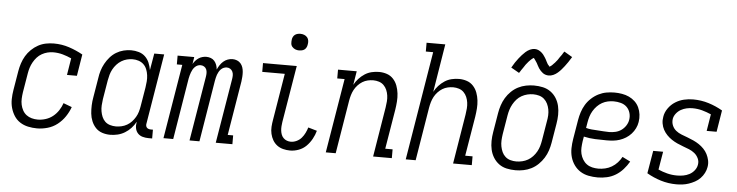

<svg xmlns="http://www.w3.org/2000/svg" viewBox="-46 -971 4593 1196"><g transform="rotate(5 2250.0 -373.5)"><path d="M210 8Q181 8 153.5 2Q126 -4 103.5 -18.5Q81 -33 66.5 -55.5Q52 -78 44.5 -104.5Q37 -131 37.5 -160Q38 -189 43 -218L63 -338Q67 -362 75 -386.5Q83 -411 96 -433Q109 -455 128.5 -474Q148 -493 171 -505.5Q194 -518 219 -523Q244 -528 269 -528Q319 -528 364.5 -513Q410 -498 451 -475L429 -340H367L384 -445Q358 -457 329.5 -465Q301 -473 270 -473Q252 -473 234 -468.5Q216 -464 199 -454.5Q182 -445 169 -430.5Q156 -416 146.5 -399Q137 -382 131.5 -364.5Q126 -347 123 -329L103 -209Q100 -189 99 -169Q98 -149 102 -130.5Q106 -112 115 -95.5Q124 -79 138.5 -68Q153 -57 171.5 -52Q190 -47 210 -47Q234 -47 259 -55Q284 -63 304 -79Q324 -95 338.5 -117Q353 -139 361 -163L414 -143Q403 -112 383.5 -83Q364 -54 336.5 -32.5Q309 -11 275.5 -1.5Q242 8 210 8Z M667 8Q641 8 617 0Q593 -8 576.5 -25.5Q560 -43 550.5 -66Q541 -89 538.5 -114Q536 -139 537 -165Q538 -191 543 -218L563 -338Q566 -361 573 -384Q580 -407 592 -429Q604 -451 621 -470.5Q638 -490 659.5 -503Q681 -516 705 -522Q729 -528 752 -528Q777 -528 800.5 -521Q824 -514 840.5 -498Q857 -482 866 -460.5Q875 -439 879 -415L897 -520H959L887 -84Q885 -76 886 -69Q887 -62 891 -57Q895 -52 902 -49.5Q909 -47 916 -47H930V8H907Q888 8 870 3Q852 -2 840 -15Q828 -28 824.5 -46.5Q821 -65 825 -84V-87Q814 -66 797 -47.5Q780 -29 758.5 -16Q737 -3 713.5 2.5Q690 8 667 8ZM698 -47Q715 -47 733 -51Q751 -55 767.5 -64.5Q784 -74 796.5 -87.5Q809 -101 818.5 -117Q828 -133 833 -150Q838 -167 841 -185L861 -305Q864 -324 865.5 -343.5Q867 -363 864.5 -382Q862 -401 855 -418.5Q848 -436 835 -448.5Q822 -461 804 -467Q786 -473 766 -473Q749 -473 731 -468.5Q713 -464 696.5 -454Q680 -444 667 -429.5Q654 -415 645 -398.5Q636 -382 631 -364Q626 -346 623 -329L603 -209Q600 -189 599 -170Q598 -151 601 -133Q604 -115 611 -98.5Q618 -82 630.5 -70Q643 -58 661 -52.5Q679 -47 698 -47Z M1000 0 1077 -465H1043V-520H1147L1140 -476Q1146 -487 1155 -497Q1164 -507 1174.5 -514Q1185 -521 1197.5 -524.5Q1210 -528 1222 -528Q1237 -528 1250.5 -523Q1264 -518 1273 -507.5Q1282 -497 1287 -483.5Q1292 -470 1293 -455Q1300 -470 1308.5 -483Q1317 -496 1329 -506.5Q1341 -517 1356 -522.5Q1371 -528 1386 -528Q1401 -528 1414.5 -522.5Q1428 -517 1437 -506.5Q1446 -496 1450.5 -482.5Q1455 -469 1456 -454Q1457 -439 1456 -424Q1455 -409 1453 -394L1397 -55H1431V0H1327L1394 -404Q1396 -416 1396 -428Q1396 -440 1391 -450.5Q1386 -461 1376.5 -467Q1367 -473 1355 -473Q1345 -473 1335.5 -469Q1326 -465 1318.5 -457.5Q1311 -450 1306 -441Q1301 -432 1297.5 -422.5Q1294 -413 1292 -403.5Q1290 -394 1288 -384L1225 0H1163L1230 -404Q1232 -416 1232 -428Q1232 -440 1227.5 -450.5Q1223 -461 1213 -467Q1203 -473 1191 -473Q1181 -473 1172 -469Q1163 -465 1155.5 -457.5Q1148 -450 1143 -441Q1138 -432 1134.5 -422.5Q1131 -413 1128.5 -403.5Q1126 -394 1124 -384L1061 0Z M1792 8Q1770 8 1748.5 2.5Q1727 -3 1710.5 -15.5Q1694 -28 1683.5 -46Q1673 -64 1668 -85.5Q1663 -107 1664.5 -129.5Q1666 -152 1670 -174L1718 -465H1577V-520H1788L1729 -165Q1727 -152 1726 -138Q1725 -124 1726.5 -111Q1728 -98 1732.5 -86Q1737 -74 1746 -65Q1755 -56 1767 -51.5Q1779 -47 1792 -47Q1810 -47 1828 -55.5Q1846 -64 1858.5 -78.5Q1871 -93 1879.5 -110.5Q1888 -128 1893 -145L1948 -129Q1941 -103 1927 -77.5Q1913 -52 1893 -32Q1873 -12 1846 -2Q1819 8 1792 8ZM1794 -618Q1781 -618 1770 -622.5Q1759 -627 1751 -636Q1743 -645 1742 -657.5Q1741 -670 1743 -683Q1744 -691 1748.5 -699.5Q1753 -708 1760.5 -713Q1768 -718 1776.5 -720Q1785 -722 1793 -722Q1806 -722 1817.5 -717.5Q1829 -713 1836.5 -704Q1844 -695 1845.5 -682.5Q1847 -670 1844 -657Q1843 -649 1838.5 -640.5Q1834 -632 1827 -627Q1820 -622 1811 -620Q1802 -618 1794 -618Z M2015 0 2092 -465H2046V-520H2163L2149 -434Q2160 -455 2176.5 -473Q2193 -491 2213 -504Q2233 -517 2256 -522.5Q2279 -528 2302 -528Q2328 -528 2351.5 -520Q2375 -512 2391.5 -494Q2408 -476 2416.5 -453Q2425 -430 2428 -405Q2431 -380 2429 -354Q2427 -328 2423 -302L2382 -55H2428V0H2311L2362 -311Q2365 -330 2366.5 -349Q2368 -368 2365.5 -386Q2363 -404 2356 -420.5Q2349 -437 2336.5 -449.5Q2324 -462 2306.5 -467.5Q2289 -473 2271 -473Q2254 -473 2236.5 -469Q2219 -465 2203.5 -455.5Q2188 -446 2175 -432Q2162 -418 2153.5 -402Q2145 -386 2140 -369Q2135 -352 2132 -335L2077 0Z M2515 0 2627 -680H2581V-735H2698L2649 -434Q2660 -455 2676.5 -473Q2693 -491 2713 -504Q2733 -517 2756 -522.5Q2779 -528 2802 -528Q2828 -528 2851.5 -520Q2875 -512 2891.5 -494Q2908 -476 2916.5 -453Q2925 -430 2928 -405Q2931 -380 2929 -354Q2927 -328 2923 -302L2882 -55H2928V0H2811L2862 -311Q2865 -330 2866.5 -349Q2868 -368 2865.5 -386Q2863 -404 2856 -420.5Q2849 -437 2836.5 -449.5Q2824 -462 2806.5 -467.5Q2789 -473 2771 -473Q2754 -473 2736.5 -469Q2719 -465 2703.5 -455.5Q2688 -446 2675 -432Q2662 -418 2653.5 -402Q2645 -386 2640 -369Q2635 -352 2632 -335L2577 0Z M3202 8Q3173 8 3146 2Q3119 -4 3098 -19.5Q3077 -35 3063 -57.5Q3049 -80 3043 -106.5Q3037 -133 3037.5 -161Q3038 -189 3043 -218L3063 -338Q3067 -362 3075 -386.5Q3083 -411 3096.5 -433.5Q3110 -456 3129.5 -475Q3149 -494 3172.5 -506Q3196 -518 3221.5 -523Q3247 -528 3271 -528Q3300 -528 3327 -522Q3354 -516 3375.5 -500.5Q3397 -485 3411 -462.5Q3425 -440 3431 -413.5Q3437 -387 3436.5 -359Q3436 -331 3431 -302L3411 -182Q3407 -158 3399 -133.5Q3391 -109 3377 -86.5Q3363 -64 3343.5 -45Q3324 -26 3300.5 -14Q3277 -2 3251.5 3Q3226 8 3202 8ZM3202 -47Q3220 -47 3239 -51.5Q3258 -56 3274.5 -65.5Q3291 -75 3304.5 -89.5Q3318 -104 3327.5 -121Q3337 -138 3342 -155.5Q3347 -173 3350 -191L3370 -311Q3374 -331 3375 -350Q3376 -369 3372.5 -387.5Q3369 -406 3361 -422.5Q3353 -439 3339.5 -451Q3326 -463 3308 -468Q3290 -473 3271 -473Q3253 -473 3234.5 -468.5Q3216 -464 3199 -454.5Q3182 -445 3169 -430.5Q3156 -416 3146.5 -399Q3137 -382 3131.5 -364.5Q3126 -347 3123 -329L3103 -209Q3100 -189 3099 -170Q3098 -151 3101.5 -132.5Q3105 -114 3112.5 -97.5Q3120 -81 3133.5 -69Q3147 -57 3165 -52Q3183 -47 3202 -47ZM3356 -598Q3346 -598 3336.5 -601Q3327 -604 3319.5 -609.5Q3312 -615 3305.5 -622Q3299 -629 3293.5 -637Q3288 -645 3284.5 -652.5Q3281 -660 3275.5 -669.5Q3270 -679 3264.5 -686Q3259 -693 3255 -699Q3253 -699 3250 -696.5Q3247 -694 3243.5 -691.5Q3240 -689 3236.5 -685.5Q3233 -682 3231 -680Q3229 -678 3226.5 -675.5Q3224 -673 3222 -670.5Q3220 -668 3218 -665.5Q3216 -663 3213.5 -660Q3211 -657 3208.5 -654Q3206 -651 3204 -647.5Q3202 -644 3199.5 -640.5Q3197 -637 3194.5 -633Q3192 -629 3189 -625Q3186 -621 3183 -616.5Q3180 -612 3177.5 -607.5Q3175 -603 3171 -598L3120 -627Q3130 -645 3140 -660Q3150 -675 3160 -687.5Q3170 -700 3178.5 -709.5Q3187 -719 3199 -730Q3211 -741 3226 -748Q3241 -755 3256 -755Q3263 -755 3269 -753.5Q3275 -752 3280.5 -749.5Q3286 -747 3291.5 -743Q3297 -739 3301.5 -735Q3306 -731 3310 -726Q3314 -721 3317.5 -715.5Q3321 -710 3324.5 -705Q3328 -700 3330.5 -694.5Q3333 -689 3336.5 -682.5Q3340 -676 3343 -670.5Q3346 -665 3350 -661.5Q3354 -658 3356 -653Q3358 -654 3361.5 -656Q3365 -658 3368 -660.5Q3371 -663 3375 -667Q3379 -671 3380.5 -673Q3382 -675 3384.5 -677Q3387 -679 3389 -681.5Q3391 -684 3393 -686.5Q3395 -689 3397.5 -692Q3400 -695 3402.5 -698Q3405 -701 3407 -704.5Q3409 -708 3411.5 -711.5Q3414 -715 3416.5 -719Q3419 -723 3422.5 -727Q3426 -731 3428.5 -735.5Q3431 -740 3434 -745Q3437 -750 3441 -755L3492 -725Q3481 -707 3471 -692Q3461 -677 3451.5 -665Q3442 -653 3433.5 -643Q3425 -633 3412.5 -622Q3400 -611 3385.5 -604.5Q3371 -598 3356 -598Z M3716 8Q3686 8 3658 2.5Q3630 -3 3607 -17.5Q3584 -32 3568 -54.5Q3552 -77 3544.5 -103.5Q3537 -130 3537.5 -159Q3538 -188 3543 -218L3563 -338Q3567 -362 3575 -387Q3583 -412 3596.5 -434.5Q3610 -457 3630.5 -476Q3651 -495 3675 -507Q3699 -519 3724 -523.5Q3749 -528 3774 -528Q3798 -528 3821.5 -524Q3845 -520 3865.5 -510.5Q3886 -501 3902.5 -485.5Q3919 -470 3928.5 -449.5Q3938 -429 3941 -405.5Q3944 -382 3940 -358Q3937 -338 3927.5 -318.5Q3918 -299 3903.5 -283Q3889 -267 3870.5 -255.5Q3852 -244 3832 -237.5Q3812 -231 3792 -229Q3772 -227 3752 -227Q3715 -227 3679 -228.5Q3643 -230 3608 -238L3603 -209Q3600 -188 3599 -168Q3598 -148 3602.5 -129.5Q3607 -111 3617 -94.5Q3627 -78 3642 -67Q3657 -56 3676 -51.5Q3695 -47 3715 -47Q3736 -47 3757.5 -52Q3779 -57 3798.5 -68.5Q3818 -80 3833.5 -97Q3849 -114 3859 -133L3909 -108Q3894 -82 3873.5 -59Q3853 -36 3827.5 -20.5Q3802 -5 3773 1.5Q3744 8 3716 8ZM3762 -280Q3781 -280 3801 -284.5Q3821 -289 3837.5 -300.5Q3854 -312 3865.5 -329.5Q3877 -347 3880 -366Q3884 -389 3877.5 -410.5Q3871 -432 3856 -446.5Q3841 -461 3819 -467Q3797 -473 3774 -473Q3756 -473 3737.5 -469Q3719 -465 3702 -455.5Q3685 -446 3671 -431.5Q3657 -417 3647 -400Q3637 -383 3631.5 -365Q3626 -347 3623 -329L3617 -293Q3634 -288 3652.5 -286.5Q3671 -285 3689.5 -284Q3708 -283 3726 -281.5Q3744 -280 3762 -280Z M4208 8Q4157 8 4110 -6.5Q4063 -21 4022 -45L4046 -187H4108L4089 -74Q4116 -62 4145.5 -54.5Q4175 -47 4207 -47Q4226 -47 4246 -50.5Q4266 -54 4284 -63.5Q4302 -73 4315 -89.5Q4328 -106 4331 -125Q4335 -146 4326 -165Q4317 -184 4301.5 -196.5Q4286 -209 4267.5 -216.5Q4249 -224 4229.5 -231Q4210 -238 4191.5 -246.5Q4173 -255 4156.5 -266Q4140 -277 4126 -291.5Q4112 -306 4102.5 -323.5Q4093 -341 4089.5 -362Q4086 -383 4090 -404Q4094 -432 4112 -457.5Q4130 -483 4155.5 -499Q4181 -515 4209.5 -521.5Q4238 -528 4266 -528Q4317 -528 4363.5 -513.5Q4410 -499 4451 -475L4429 -340H4367L4384 -445Q4357 -457 4328 -465Q4299 -473 4267 -473Q4249 -473 4230.5 -469Q4212 -465 4195 -455.5Q4178 -446 4165.5 -430Q4153 -414 4150 -396Q4147 -374 4155 -355Q4163 -336 4178.5 -323.5Q4194 -311 4213.5 -303.5Q4233 -296 4252 -289Q4271 -282 4289.5 -273.5Q4308 -265 4324.5 -254Q4341 -243 4355 -228.5Q4369 -214 4378 -196.5Q4387 -179 4391.5 -158.5Q4396 -138 4392 -116Q4389 -97 4379.5 -78.5Q4370 -60 4355.5 -45Q4341 -30 4322.5 -20Q4304 -10 4285 -3.5Q4266 3 4246.5 5.5Q4227 8 4208 8Z"/></g></svg>

Font: Iosevka Curly Slab Light
Style: Italic
Weight: 300
Italic angle: -9°
Monospace: yes
Designer: Belleve Invis
Foundry: Belleve Invis
Version: Version 22.1.2; ttfautohint (v1.8.4)